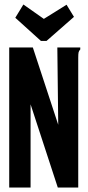

<svg xmlns="http://www.w3.org/2000/svg" viewBox="-20 -834 390 854"><path d="M21 -623H126L239 -279L235 -623H337V-614Q331 -608 329.5 -601Q328 -594 328 -577V0H237L116 -370V0H21ZM276 -813 309 -759 187 -652H162L48 -755L84 -814L175 -750Z"/></svg>

Font: Inconsolata ExtraCondensed Black
Style: Regular
Weight: 900
Width: 2
Monospace: yes
Designer: Raph Levien, Cyreal, Brenton Simpson
Foundry: Raph Levien, Cyreal, Google
Version: Version 3.001; ttfautohint (v1.8.2.53-6de2)